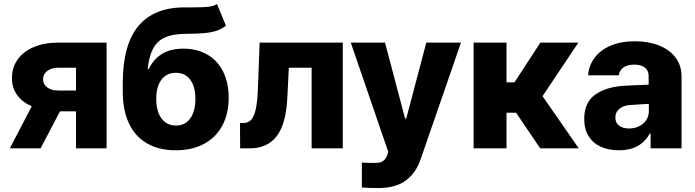

<svg xmlns="http://www.w3.org/2000/svg" viewBox="-20 -744 3486 963"><path d="M361.3 -185.5H280.8L183.6 0H29.3L139.2 -210.9Q91.3 -231.9 65.4 -268.3Q39.6 -304.7 40 -351.6Q39.6 -404.3 67.9 -444.8Q96.2 -485.4 149.2 -507.8Q202.1 -530.3 273.4 -530.3H514.6V0H361.3ZM273.4 -290H361.3V-404.3H273.4Q248.5 -404.3 231 -396.2Q213.4 -388.2 204.6 -375Q195.8 -361.8 196.3 -346.7Q195.3 -322.8 215.8 -306.4Q236.3 -290 273.4 -290Z M909.2 -574.2Q845.7 -573.7 807.1 -556.2Q768.6 -538.6 748 -500.5Q727.5 -462.4 720.7 -397.5H725.6Q750 -447.3 792.5 -473.6Q835 -500 899.4 -500Q968.3 -500 1019.8 -470.2Q1071.3 -440.4 1099.1 -384.8Q1127 -329.1 1127 -253.9Q1127 -173.8 1095.2 -114.3Q1063.5 -54.7 1003.4 -22.5Q943.4 9.8 861.3 9.8Q778.3 9.8 718.8 -23.9Q659.2 -57.6 627.4 -123.8Q595.7 -189.9 595.7 -285.2V-325.2Q595.7 -518.6 673.1 -612.3Q750.5 -706.1 903.3 -707H931.6H950.2Q997.6 -707 1024.4 -710Q1051.3 -712.9 1068.4 -723.6L1113.3 -615.2Q1091.3 -598.1 1065.7 -589.6Q1040 -581.1 1004.6 -577.9Q969.2 -574.7 909.2 -574.2ZM960 -248Q960 -310.1 934.1 -344.5Q908.2 -378.9 862.3 -378.9Q815.9 -378.9 789.8 -344.5Q763.7 -310.1 763.7 -248Q763.7 -185.5 790 -149.9Q816.4 -114.3 863.3 -114.3Q908.2 -114.3 934.1 -149.9Q960 -185.5 960 -248Z M1183.6 -127H1201.2Q1225.1 -127 1240 -143.6Q1254.9 -160.2 1262.9 -197Q1271 -233.9 1273.4 -295.9L1282.2 -530.3H1699.2V0H1543V-404.3H1428.7L1420.9 -249Q1413.6 -118.7 1366.5 -59.3Q1319.3 0 1233.4 0H1184.6Z M1794.9 196.3V71.3Q1816.4 73.2 1859.4 73.2Q1875.5 73.2 1886 70.8Q1896.5 68.4 1905.8 60.1Q1915 51.8 1921.9 35.2L1927.7 18.6L1739.3 -530.3H1911.1L2011.7 -149.4H2017.6L2118.2 -530.3H2292L2090.8 51.8Q2067.4 122.1 2016.4 160.6Q1965.3 199.2 1877 199.2Q1827.1 199.2 1794.9 196.3Z M2355.5 -530.3H2520.5V-331.1H2560.5L2690.4 -530.3H2880.9L2701.2 -261.7L2882.8 0H2689.5L2568.4 -178.7H2520.5V0H2355.5Z M3106.4 -313.5Q3150.4 -316.4 3213.9 -318.4Q3221.7 -319.3 3233.4 -319.3V-362.3Q3233.4 -390.1 3214.4 -405Q3195.3 -419.9 3161.1 -419.9Q3127.9 -419.9 3107.9 -406.2Q3087.9 -392.6 3083 -366.2H2929.7Q2933.1 -414.1 2961.2 -452.9Q2989.3 -491.7 3041.3 -514.4Q3093.3 -537.1 3165 -537.1Q3231.4 -537.1 3284.4 -516.4Q3337.4 -495.6 3367.9 -455.8Q3398.4 -416 3398.4 -360.4V0H3243.2V-74.2H3239.3Q3216.8 -33.2 3178.2 -11.7Q3139.6 9.8 3085 9.8Q3033.2 9.8 2993.9 -7.8Q2954.6 -25.4 2932.4 -60.8Q2910.2 -96.2 2910.2 -147.5Q2910.2 -229.5 2964.4 -268.6Q3018.6 -307.6 3106.4 -313.5ZM3134.8 -99.6Q3162.6 -99.6 3185.5 -110.8Q3208.5 -122.1 3221.7 -142.3Q3234.9 -162.6 3234.4 -188.5V-222.7H3224.6L3133.8 -216.8Q3102.5 -212.9 3084.5 -196.5Q3066.4 -180.2 3066.4 -154.3Q3066.4 -127.9 3085.2 -113.8Q3104 -99.6 3134.8 -99.6Z"/></svg>

Font: Pretendard JP ExtraBold
Style: Regular
Weight: 800
Designer: Base glyphs from Inter by Rasmus Andersson; Hangeul glyphs from Noto Sans CJK(Source Han Sans) by Jang Soo-young and Kan
Foundry: Kil Hyung-jin
Version: Version 1.309